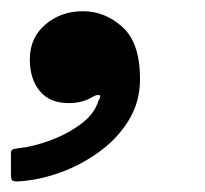

<svg xmlns="http://www.w3.org/2000/svg" viewBox="-43 -176 375 351"><path d="M11.5 -67.5Q11.5 -107 40 -131.2Q68.5 -155.5 108.5 -155.5Q149 -155.5 181 -126.5Q213 -97.5 213 -31.5Q213 9.5 193 42.8Q173 76 140.2 100.2Q107.5 124.5 68.8 138.8Q30 153 -7.5 155.5Q-17 156 -20 154.2Q-23 152.5 -23 143V105.5Q-23 98 -19.5 97Q-16 96 -9.5 95Q16.5 92.5 48 81Q79.5 69.5 104.8 50.8Q130 32 137 8Q143 -1.5 138 -2.2Q133 -3 125.5 1.5Q117.5 6.5 106.8 9.5Q96 12.5 82.5 12.5Q48 12.5 29.8 -9.5Q11.5 -31.5 11.5 -67.5Z"/></svg>

Font: Besley* Narrow
Style: Bold Italic
Weight: 700
Width: 4
Italic angle: -13°
Designer: Owen Earl
Foundry: indestructible type*
Version: Version 3.000; ttfautohint (v1.8.3)